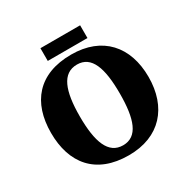

<svg xmlns="http://www.w3.org/2000/svg" viewBox="-189 -1031 1198 1215"><g transform="rotate(-30 410.0 -423.5)"><path d="M264 -764H554V-857H264ZM411 10C639 10 766 -137 766 -358C766 -580 639 -725 412 -725C171 -725 54 -580 54 -359C54 -137 171 10 411 10ZM411 -63C304 -63 264 -172 264 -358C264 -544 304 -652 412 -652C518 -652 556 -544 556 -358C556 -172 518 -63 411 -63Z"/></g></svg>

Font: Noto Serif Georgian Black
Style: Regular
Weight: 900
Designer: Monotype Design Team, Akaki Razmadze
Foundry: Google LLC
Version: Version 2.003